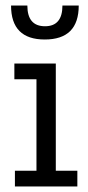

<svg xmlns="http://www.w3.org/2000/svg" viewBox="-20 -675 319 695"><path d="M265 -655Q265 -532 142 -532Q20 -532 20 -655H79Q79 -580 143 -580Q206 -580 206 -655ZM34 -57H112V-388H32V-445H182V-57H260V0H34Z"/></svg>

Font: Zilla Slab
Style: Regular
Weight: 400
Designer: Typotheque.com
Foundry: Typotheque type foundry
Version: Version 1.1; 2017; ttfautohint (v1.6)